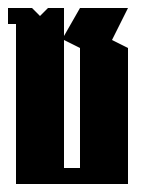

<svg xmlns="http://www.w3.org/2000/svg" viewBox="-20 -460 360 480"><path d="M0 -440H60L80 -420L100 -440H140V-370L180 -440H300L260 -360L300 -340V0H20V-400H0ZM140 -360V-40H180V-340Z"/></svg>

Font: SOV_poster
Style: Bold
Weight: 700
Version: Version 1.00